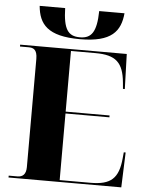

<svg xmlns="http://www.w3.org/2000/svg" viewBox="-61 -979 787 1028"><g transform="rotate(5 332.5 -465.0)"><path d="M340 -771C511 -771 557 -833 566 -930H430C428 -817 401 -781 339 -781C275 -781 250 -817 247 -930H110C119 -833 165 -771 340 -771ZM24 0H630L637 -188H627L624 -156C614 -47 573 -10 464 -10H298V-368H534V-378H298V-704H430C539 -704 580 -667 590 -559L593 -526H603L597 -714H24V-704H70C95 -704 117 -697 117 -645V-64C117 -25 99 -10 71 -10H24Z"/></g></svg>

Font: Noto Serif Display ExtraBold
Style: Regular
Weight: 800
Designer: Monotype Design Team
Foundry: Monotype Imaging Inc.
Version: Version 2.009